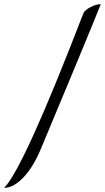

<svg xmlns="http://www.w3.org/2000/svg" viewBox="-88 -740 504 922"><path d="M312 -675Q317 -690 345 -705Q373 -720 396 -720Q381 -681 277.5 -431Q174 -181 107 -22Q70 65 23 113.5Q-24 162 -68 162Q25 69 312 -675Z"/></svg>

Font: Dancing Script
Style: Regular
Weight: 400
Designer: Pablo Impallari
Foundry: Pablo Impallari
Version: Version 2.000